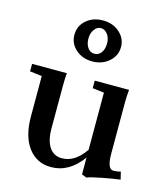

<svg xmlns="http://www.w3.org/2000/svg" viewBox="-113 -828 807 931"><g transform="rotate(15 291.0 -362.5)"><path d="M289.1 -535.6Q239.3 -535.6 205.8 -565.2Q172.4 -594.7 172.4 -638.7Q172.4 -683.1 205.8 -712.2Q239.3 -741.2 289.1 -741.2Q339.4 -741.2 372.8 -711.4Q406.2 -681.6 406.2 -638.7Q406.2 -595.2 372.1 -565.4Q337.9 -535.6 289.1 -535.6ZM289.1 -574.2Q310.5 -574.2 323.5 -592Q336.4 -609.9 336.4 -638.7Q336.4 -665.5 322.5 -684.1Q308.6 -702.6 289.1 -702.6Q269 -702.6 255.9 -683.6Q242.7 -664.6 242.7 -638.7Q242.7 -610.4 255.6 -592.3Q268.6 -574.2 289.1 -574.2ZM228 11.2Q156.2 11.2 113.8 -44.9Q71.3 -101.1 71.3 -201.2V-403.8L10.7 -411.1V-448.7H185.1Q182.6 -414.6 182.6 -383.8V-170.4Q182.6 -110.4 204.8 -77.1Q227.1 -43.9 268.1 -43.9Q333.5 -43.9 383.3 -117.2V-403.8L325.2 -411.1V-448.7H497.6Q494.1 -417 494.1 -383.8V-127.9Q494.1 -50.3 524.9 -50.3Q544.9 -50.3 561.5 -55.7L570.8 -17.6Q532.2 -12.7 481 -2.7Q429.7 7.3 407.2 15.6L383.3 6.3V-78.1Q318.8 11.2 228 11.2Z"/></g></svg>

Font: Elstob 8pt SemiBold
Style: Regular
Weight: 600
Designer: Peter S. Baker
Version: Version 1.015